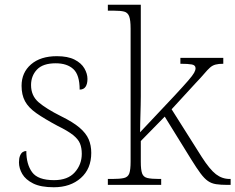

<svg xmlns="http://www.w3.org/2000/svg" viewBox="-20 -780 993 810"><path d="M207 10Q152 10 120 -6Q88 -22 74 -46Q60 -70 60 -95Q60 -112 64.5 -123Q69 -134 76 -138.5Q83 -143 91 -143Q91 -87 115.5 -53.5Q140 -20 208 -20Q266 -20 295.5 -53Q325 -86 325 -131Q325 -156 317.5 -174.5Q310 -193 288 -210.5Q266 -228 223 -249Q167 -279 133.5 -302.5Q100 -326 85.5 -353Q71 -380 71 -418Q71 -474 111 -508.5Q151 -543 220 -543Q266 -543 294.5 -528.5Q323 -514 336 -491.5Q349 -469 349 -447Q349 -426 341 -414Q333 -402 316 -402Q316 -464 289.5 -488.5Q263 -513 215 -513Q161 -513 136 -486.5Q111 -460 111 -421Q111 -376 143 -348.5Q175 -321 237 -290Q288 -265 315.5 -241.5Q343 -218 354 -192.5Q365 -167 365 -135Q365 -68 321 -29Q277 10 207 10Z M435 0V-25H453Q486 -25 503 -29Q520 -33 525.5 -48.5Q531 -64 531 -99V-659Q531 -695 525 -711Q519 -727 504 -731Q489 -735 460 -735H435V-760H574V-374Q574 -356 573.5 -336.5Q573 -317 572.5 -297Q572 -277 571.5 -258Q571 -239 571 -222L716 -376Q755 -418 774 -440Q793 -462 799 -473Q805 -484 805 -492Q805 -505 789.5 -508Q774 -511 741 -511V-536H922V-511Q902 -511 889 -507.5Q876 -504 865.5 -494.5Q855 -485 841.5 -469Q828 -453 805 -429L704 -319L831 -118Q865 -65 891 -45Q917 -25 949 -25H953V0H939Q911 0 891.5 -3Q872 -6 857 -16.5Q842 -27 826 -48.5Q810 -70 787 -107L675 -288L574 -185V-97Q574 -64 579.5 -48.5Q585 -33 602 -29Q619 -25 652 -25H660V0Z"/></svg>

Font: Noto Rashi Hebrew ExtraLight
Style: Regular
Weight: 250
Version: Version 1.006